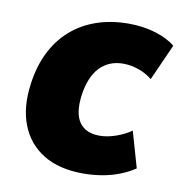

<svg xmlns="http://www.w3.org/2000/svg" viewBox="-65 -570 610 642"><g transform="rotate(10 240.5 -249.0)"><path d="M258 11Q176 11 122.5 -22Q69 -55 46 -114.5Q23 -174 34 -253Q42 -314 65.5 -361.5Q89 -409 126.5 -442Q164 -475 213.5 -492Q263 -509 322 -509Q372 -509 414 -496Q456 -483 481 -462L426 -339Q407 -355 380.5 -364.5Q354 -374 327 -374Q302 -374 282 -365.5Q262 -357 247 -341Q232 -325 222 -300.5Q212 -276 208 -245Q200 -184 221.5 -153.5Q243 -123 290 -123Q316 -123 345 -133Q374 -143 397 -159L432 -37Q412 -23 383.5 -11.5Q355 0 323 5.5Q291 11 258 11Z"/></g></svg>

Font: Nunito Sans 10pt SemiCondensed Black
Style: Italic
Weight: 900
Width: 4
Italic angle: -9°
Designer: Vernon Adams
Foundry: Vernon Adams
Version: Version 3.101;gftools[0.9.27]